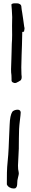

<svg xmlns="http://www.w3.org/2000/svg" viewBox="-20 -919 186 1136"><path d="M91.3 -51.3Q91.3 -51.3 91.3 -40.5Q91.3 -31.2 87.4 40.5Q86.4 52.2 86.4 61Q86.4 84.5 90.3 98.1Q91.3 104 91.3 106.4Q91.3 113.8 87.4 127.7Q83.5 141.6 83 147.9Q82 152.8 82 164.1Q82 175.3 79.8 182.9Q77.6 190.4 70.3 195.3Q66.9 196.3 60.5 196.3Q47.9 196.3 36.4 189.7Q24.9 183.1 20.5 171.9Q21 148.9 21 102.5Q21 86.4 22.5 68.4Q23.9 50.3 25.9 29.1Q27.8 7.8 28.8 -3.9Q31.2 -35.2 33.2 -94.5Q35.2 -153.8 37.1 -181.6Q39.1 -236.3 52.7 -257.3Q55.7 -262.2 64.9 -266.1Q74.2 -270 83.5 -270Q99.6 -270 102.1 -256.8Q102.5 -256.3 102.5 -253.4Q102.5 -244.1 97.7 -206.1Q94.2 -178.7 93 -155.5Q91.8 -132.3 91.8 -101.3Q91.8 -70.3 91.3 -51.3ZM47.4 -892.6Q52.7 -899.4 66.9 -899.4H76.2H79.1H80.6Q90.3 -899.4 98.4 -894Q106.4 -888.7 106.4 -878.9Q107.4 -865.2 111.6 -842.3Q115.7 -819.3 116.7 -808.1Q117.7 -795.9 123.5 -759.3Q127.4 -752 122.1 -731.9Q119.6 -731.4 116.7 -730.7Q113.8 -730 111.8 -730Q111.8 -705.6 109.9 -650.9Q109.9 -644 107.9 -595.5Q106 -546.9 106 -520.5Q106 -505.9 106.9 -479.5L108.4 -463.4Q108.4 -451.7 103.5 -444.8Q91.8 -436 74.2 -428.2Q64.9 -426.3 56.2 -431.2Q47.4 -436 48.3 -445.3V-455.6Q48.3 -476.1 45.9 -490.2Q45.4 -497.6 45.4 -509.8Q45.4 -521 46.4 -540.5Q47.4 -560.1 47.4 -570.8Q47.4 -582.5 48.6 -613.5Q49.8 -644.5 49.8 -660.6Q51.8 -683.6 51.8 -711.9Q51.8 -721.7 51.5 -740.2Q51.3 -758.8 51.3 -768.1Q51.3 -789.1 51.8 -799.8Q52.2 -805.7 52.2 -817.9Q52.2 -832.5 50 -860.1Q47.9 -887.7 47.4 -892.6Z"/></svg>

Font: Avessa
Style: Medium
Weight: 500
Designer: Arman Khorramak
Foundry: Arman Khorramak
Version: Version 1.000; ttfautohint (v1.8.1)